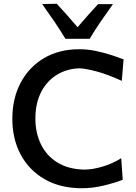

<svg xmlns="http://www.w3.org/2000/svg" viewBox="-20 -988 724 1020"><path d="M415 12Q301 12 218 -35.5Q135 -83 90.2 -166.2Q45.5 -249.5 45.5 -357Q45.5 -464.5 89.5 -548Q133.5 -631.5 213.5 -679Q293.5 -726.5 402 -726.5Q443.5 -726.5 486.5 -717.8Q529.5 -709 568.2 -696.5Q607 -684 636.5 -672.5L627 -558.5Q549 -594 489.5 -609.5Q430 -625 400.5 -625Q335.5 -623 282.8 -591Q230 -559 199 -499.8Q168 -440.5 168 -357Q168 -283 197 -222.5Q226 -162 283.8 -125.5Q341.5 -89 427.5 -87Q471.5 -87 524.5 -102.8Q577.5 -118.5 624 -147.5L632 -33Q587 -15.5 529.2 -1.8Q471.5 12 415 12ZM327.5 -782Q299.5 -828.5 268.2 -874.5Q237 -920.5 204 -966.5L281.5 -968Q310 -937 337.8 -906Q365.5 -875 392 -843.5Q444 -904.5 501 -966H580Q547 -920 515.5 -874.2Q484 -828.5 456.5 -782Z"/></svg>

Font: Commissioner Flair Medium
Style: Regular
Weight: 500
Designer: Kostas Bartsokas
Foundry: Kostas Bartsokas
Version: Version 1.000; ttfautohint (v1.8.3)